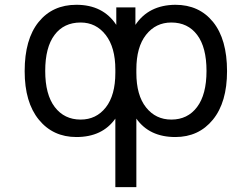

<svg xmlns="http://www.w3.org/2000/svg" viewBox="-20 -555 1040 794"><path d="M313.5 -60.5Q377.9 -60.5 417.5 -110.8Q457 -161.1 457 -253.9V-267.6Q457 -359.4 417 -410.6Q377 -461.9 313.5 -461.9Q244.1 -461.9 205.6 -410.6Q167 -359.4 167 -261.7Q167 -164.1 206.5 -112.3Q246.1 -60.5 313.5 -60.5ZM688.5 -461.9Q624 -461.9 584 -411.1Q543.9 -360.4 543.9 -267.6V-253.9Q543.9 -161.1 584 -110.8Q624 -60.5 688.5 -60.5Q755.9 -60.5 794.9 -112.3Q834 -164.1 834 -261.7Q834 -359.4 795.4 -410.6Q756.8 -461.9 688.5 -461.9ZM543.9 218.8H457V-64.5Q403.3 11.7 295.9 11.7Q199.2 11.7 140.6 -60.1Q82 -131.8 82 -260.7Q82 -392.6 139.6 -463.9Q197.3 -535.2 295.9 -535.2Q406.2 -535.2 460.9 -452.1V-524.4H540V-452.1Q594.7 -534.2 705.1 -535.2Q803.7 -535.2 861.3 -463.9Q918.9 -392.6 918.9 -260.7Q918.9 -131.8 860.4 -60.1Q801.8 11.7 705.1 11.7Q597.7 11.7 543.9 -64.5Z"/></svg>

Font: Gen Shin Gothic Monospace Regular
Style: Regular
Weight: 400
Designer: [Source Han Sans]
Ryoko NISHIZUKA  (kana & ideographs); Paul D. Hunt (Latin, Greek & Cyrillic); Wenlong ZHANG  (bopomofo
Version: Version 1.002.20150607